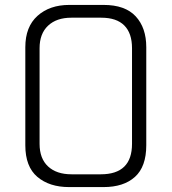

<svg xmlns="http://www.w3.org/2000/svg" viewBox="-20 -760 698 781"><path d="M83 -169V-568Q83 -651 132.5 -695.5Q182 -740 262 -740H401Q489 -740 532 -693.5Q575 -647 575 -568V-169Q575 -82 529 -40.5Q483 1 401 1H261Q181 1 132 -40.5Q83 -82 83 -169ZM390 -51Q517 -51 517 -175V-564Q517 -625 485.5 -656.5Q454 -688 392 -688H270Q210 -688 175.5 -655.5Q141 -623 141 -564V-175Q141 -115 175.5 -83Q210 -51 271 -51Z"/></svg>

Font: Exo Light
Style: Regular
Weight: 300
Designer: Natanael Gama
Foundry: Natanael Gama
Version: Version 1.500; ttfautohint (v1.6)